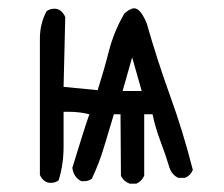

<svg xmlns="http://www.w3.org/2000/svg" viewBox="-20 -448 540 462"><path d="M308 -6H292Q277 -12 271 -25L270 -173H254Q242 -134 230.5 -95Q219 -56 201 -18Q193 -12 182 -12H176Q158 -20 154 -44Q182 -136 195 -173Q172 -179 146 -179H133V-95Q133 -52 121 -14Q113 -8 102 -8Q85 -8 76 -27V-355Q76 -391 92 -421Q100 -427 111 -427Q128 -427 137 -407L133 -239L215 -231Q230 -278 242 -325Q254 -372 279 -415Q293 -428 303 -428Q318 -428 333 -392Q358 -304 389.5 -217Q421 -130 444 -39Q438 -25 425 -20H409Q394 -27 388 -44Q378 -77 366 -108.5Q354 -140 347 -173H327V-25Q321 -12 308 -6ZM321 -229 298 -310 275 -229Z"/></svg>

Font: Xiaolai SC
Style: Regular
Weight: 400
Designer: Nozomi Seto 瀬戸のぞみ
Version: Version 3.11;December 4, 2020;FontCreator 13.0.0.2613 64-bit